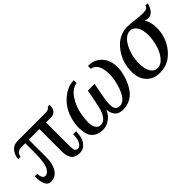

<svg xmlns="http://www.w3.org/2000/svg" viewBox="58 -1120 1739 1739"><g transform="rotate(-45 927.0 -250.5)"><path d="M574 -152Q574 -74 542 -31Q510 12 461 12Q427 12 404 0.5Q381 -11 370.5 -32Q360 -53 356.5 -73Q353 -93 353 -118V-401H217V-172Q217 -91 183.5 -39.5Q150 12 91 12Q20 12 20 -128H53Q53 -99 63.5 -80.5Q74 -62 91 -62Q105 -62 117 -69.5Q129 -77 142.5 -97.5Q156 -118 164 -163.5Q172 -209 172 -275V-401H130Q116 -401 105 -399Q94 -397 86.5 -392.5Q79 -388 74 -384.5Q69 -381 65.5 -374Q62 -367 60.5 -363.5Q59 -360 56.5 -352.5Q54 -345 54 -344H25Q25 -386 54.5 -425.5Q84 -465 141 -465H501Q517 -465 531.5 -472.5Q546 -480 549 -491H574Q574 -401 499 -401H438V-135Q438 -63 442 -50Q451 -29 475 -28Q500 -28 518 -60Q536 -92 536 -152Z M910 -337H996L973 -219Q965 -177 962 -149.5Q959 -122 960.5 -92.5Q962 -63 975.5 -48Q989 -33 1015 -33Q1063 -33 1096.5 -88Q1130 -143 1147 -231Q1163 -317 1144.5 -382Q1126 -447 1068 -458V-494Q1164 -496 1215.5 -422Q1267 -348 1244 -231Q1234 -186 1218 -146Q1202 -106 1175.5 -69Q1149 -32 1107.5 -10Q1066 12 1015 12Q983 12 960.5 0.5Q938 -11 927 -29Q916 -47 911.5 -64Q907 -81 907 -98Q896 -73 880.5 -51.5Q865 -30 831 -9Q797 12 756 12Q705 12 671.5 -10.5Q638 -33 626.5 -68.5Q615 -104 613 -147Q611 -190 621 -231Q643 -347 721.5 -420.5Q800 -494 886 -494V-458Q823 -447 778.5 -381.5Q734 -316 718 -231Q708 -176 708 -132Q708 -88 724.5 -60.5Q741 -33 773 -33Q807 -33 831 -62.5Q855 -92 865.5 -127Q876 -162 887 -219Z M1854 -513Q1824 -413 1763 -413Q1744 -413 1723 -420Q1754 -371 1754 -300Q1754 -175 1677.5 -81.5Q1601 12 1488 12Q1406 12 1358 -39Q1310 -90 1310 -177Q1310 -303 1385.5 -398.5Q1461 -494 1575 -494Q1606 -494 1664 -486.5Q1722 -479 1760 -479Q1793 -479 1805.5 -487Q1818 -495 1823 -513ZM1653 -304Q1653 -373 1628 -412Q1603 -451 1564 -451Q1501 -451 1456 -367.5Q1411 -284 1411 -182Q1411 -110 1436 -71.5Q1461 -33 1500 -33Q1545 -33 1581 -76.5Q1617 -120 1635 -181.5Q1653 -243 1653 -304Z"/></g></svg>

Font: Veleka
Style: Italic
Weight: 400
Italic angle: -12°
Designer: Stefan Peev, Context Ltd, 2016; SIL International, 1997-2014.
Foundry: Stefan Peev, Context Ltd, 2016
Version: Version 1.000